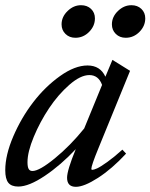

<svg xmlns="http://www.w3.org/2000/svg" viewBox="-25 -702 575 734"><path d="M455.6 -557.6Q432.6 -557.6 417.7 -572.3Q402.8 -586.9 402.8 -608.9Q402.8 -637.7 425.8 -659.9Q448.7 -682.1 477.5 -682.1Q500.5 -682.1 515.4 -668Q530.3 -653.8 530.3 -631.8Q530.3 -602.5 508.1 -580.1Q485.8 -557.6 455.6 -557.6ZM263.2 -557.6Q240.2 -557.6 225.3 -572.3Q210.4 -586.9 210.4 -608.9Q210.4 -637.7 233.4 -659.9Q256.3 -682.1 284.7 -682.1Q308.1 -682.1 323 -668Q337.9 -653.8 337.9 -631.8Q337.9 -602.5 315.7 -580.1Q293.5 -557.6 263.2 -557.6ZM44.9 11.2Q18.6 11.2 6.8 -3.4Q-4.9 -18.1 -4.9 -51.3Q-4.9 -108.9 25.6 -180.2Q56.2 -251.5 101.8 -311Q147.5 -370.6 204.3 -411.1Q261.2 -451.7 309.6 -451.7Q358.4 -451.7 377.9 -408.7L404.8 -473.1L472.2 -431.2L351.1 -134.8Q324.2 -69.3 324.2 -56.6Q324.2 -52.7 327.6 -52.7Q333.5 -52.7 346.2 -58.3Q358.9 -64 385.3 -82.8Q411.6 -101.6 442.9 -129.9L457 -114.7Q402.8 -56.2 349.6 -22Q296.4 12.2 265.1 12.2Q231.4 12.2 231.4 -22.5Q231.4 -50.8 264.6 -131.8Q208 -71.3 146.7 -30Q85.4 11.2 44.9 11.2ZM80.1 -82Q80.1 -64 84.5 -56.2Q88.9 -48.3 99.1 -48.3Q125.5 -48.3 184.6 -96.7Q243.7 -145 296.9 -210.9L365.2 -377.4Q351.6 -415 316.4 -415Q282.7 -415 240 -377.7Q197.3 -340.3 162.6 -288.3Q127.9 -236.3 104 -178.7Q80.1 -121.1 80.1 -82Z"/></svg>

Font: Elstob 10pt Medium
Style: Italic
Weight: 500
Italic angle: -20°
Designer: Peter S. Baker
Version: Version 1.015